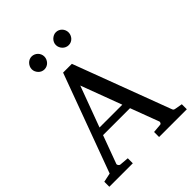

<svg xmlns="http://www.w3.org/2000/svg" viewBox="-245 -1027 1163 1163"><g transform="rotate(-45 337.0 -445.5)"><path d="M314 -558.1 216.8 -295.9H412.1ZM431.2 0V-43L488.8 -47.9Q493.7 -47.9 497.1 -54.4Q500.5 -61 499 -64.9L430.2 -248H199.2L132.8 -67.9Q131.8 -64.9 132.8 -61.5Q133.8 -58.1 136.2 -54.9Q138.7 -51.8 141.6 -49.8Q144.5 -47.9 147 -47.9L206.1 -43V0H4.9V-43L63 -55.2L295.9 -687H371.1L603 -69.8Q606.4 -59.6 609.6 -56.2Q612.8 -52.7 624 -50.8L668.9 -43V0ZM284.7 -836.4Q284.7 -825.2 280.3 -814.9Q275.9 -804.7 268.6 -796.9Q261.2 -789.1 251.2 -784.7Q241.2 -780.3 230 -780.3Q218.8 -780.3 209 -784.7Q199.2 -789.1 191.9 -796.9Q184.6 -804.7 180.2 -814.5Q175.8 -824.2 175.8 -835.4Q175.8 -846.2 180.2 -856.2Q184.6 -866.2 191.9 -874Q199.2 -881.8 209 -886.5Q218.8 -891.1 230 -891.1Q241.2 -891.1 251.2 -886.7Q261.2 -882.3 268.6 -875Q275.9 -867.7 280.3 -857.7Q284.7 -847.7 284.7 -836.4ZM491.7 -836.4Q491.7 -825.2 487.5 -814.9Q483.4 -804.7 476.1 -796.9Q468.8 -789.1 459 -784.7Q449.2 -780.3 438 -780.3Q426.8 -780.3 416.7 -784.7Q406.7 -789.1 399.2 -796.9Q391.6 -804.7 387.2 -814.9Q382.8 -825.2 382.8 -836.4Q382.8 -846.7 387.2 -856.7Q391.6 -866.7 399.4 -874.3Q407.2 -881.8 417 -886.5Q426.8 -891.1 438 -891.1Q449.2 -891.1 459 -886.7Q468.8 -882.3 476.1 -874.8Q483.4 -867.2 487.5 -857.2Q491.7 -847.2 491.7 -836.4Z"/></g></svg>

Font: BabelStone Ogham Special
Style: Regular
Weight: 400
Designer: Andrew West
Foundry: BabelStone
Version: Version 1.02 March 14, 2022